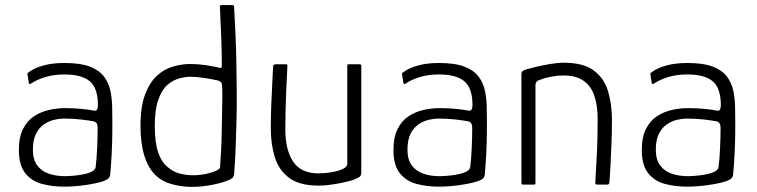

<svg xmlns="http://www.w3.org/2000/svg" viewBox="-20 -724 2967 753"><path d="M232 8Q184 8 143.5 -3Q103 -14 78.5 -45.5Q54 -77 54 -136Q54 -186 70.5 -218.5Q87 -251 114 -268.5Q141 -286 173 -293Q205 -300 235 -300Q267 -300 299 -297Q331 -294 349 -290Q364 -287 364 -312Q364 -378 332.5 -405Q301 -432 232 -432Q192 -432 158.5 -422Q125 -412 103 -397Q99 -394 96 -394.5Q93 -395 93 -399L88 -431Q87 -436 88.5 -437.5Q90 -439 93 -441Q116 -458 151.5 -467.5Q187 -477 232 -477Q296 -477 333 -462.5Q370 -448 388.5 -423Q407 -398 413.5 -365.5Q420 -333 420 -297Q421 -246 420.5 -203.5Q420 -161 418 -120.5Q416 -80 412 -37Q411 -31 406.5 -25.5Q402 -20 387 -14Q373 -9 353.5 -5Q334 -1 313 2Q292 5 271.5 6.5Q251 8 232 8ZM236 -33Q246 -33 264.5 -34.5Q283 -36 303 -39.5Q323 -43 338 -50Q353 -57 355 -68Q359 -99 361 -142.5Q363 -186 363 -223Q363 -244 348 -248Q333 -251 301 -255Q269 -259 230 -259Q213 -259 192 -254Q171 -249 152 -236Q133 -223 121 -199Q109 -175 109 -136Q109 -99 125.5 -76Q142 -53 171 -43Q200 -33 236 -33Z M531 -230Q531 -306 549 -353.5Q567 -401 595.5 -427Q624 -453 658.5 -463Q693 -473 726 -473Q756 -473 783.5 -469Q811 -465 829 -461Q841 -457 845.5 -457.5Q850 -458 850 -467Q850 -485 849.5 -511.5Q849 -538 848 -568Q847 -598 845.5 -626Q844 -654 843.5 -673Q843 -692 842 -695Q842 -701 844 -702.5Q846 -704 849 -704H891Q894 -704 896 -703Q898 -702 898 -698Q901 -646 903.5 -590.5Q906 -535 907 -477.5Q908 -420 908.5 -362.5Q909 -305 907.5 -249Q906 -193 904 -140.5Q902 -88 898 -40Q897 -34 894 -29Q891 -24 878 -18Q852 -7 812 1Q772 9 729 9Q688 8 651 -2.5Q614 -13 590 -37Q561 -65 546 -113.5Q531 -162 531 -230ZM587 -230Q587 -164 601 -124.5Q615 -85 640 -67Q662 -47 696.5 -40.5Q731 -34 767 -38.5Q803 -43 829 -55Q835 -58 839 -61Q843 -64 843 -69Q845 -95 847 -131Q849 -167 849.5 -206.5Q850 -246 851 -282.5Q852 -319 852 -347Q852 -375 851 -387Q851 -397 846.5 -401.5Q842 -406 836 -408Q811 -414 780 -418.5Q749 -423 727 -423Q706 -423 681.5 -416Q657 -409 635.5 -390Q614 -371 600.5 -332Q587 -293 587 -230Z M1230 4Q1155 4 1114.5 -26Q1074 -56 1058 -107Q1042 -158 1042 -220Q1042 -268 1044 -315.5Q1046 -363 1048 -402Q1050 -441 1051 -462Q1052 -469 1055 -470.5Q1058 -472 1065 -472H1097Q1104 -472 1106 -471Q1108 -470 1107 -462Q1107 -455 1105.5 -430Q1104 -405 1102.5 -369.5Q1101 -334 1100 -293.5Q1099 -253 1099 -216Q1099 -137 1129.5 -90.5Q1160 -44 1230 -44Q1238 -44 1256.5 -45.5Q1275 -47 1295 -51.5Q1315 -56 1328.5 -63.5Q1342 -71 1342 -82V-465Q1342 -468 1343 -470Q1344 -472 1346 -472H1391Q1393 -472 1395 -471Q1397 -470 1397 -466V-48Q1397 -36 1391 -31Q1385 -26 1367 -19Q1359 -16 1336 -10.5Q1313 -5 1284 -0.5Q1255 4 1230 4Z M1701 8Q1653 8 1612.5 -3Q1572 -14 1547.5 -45.5Q1523 -77 1523 -136Q1523 -186 1539.5 -218.5Q1556 -251 1583 -268.5Q1610 -286 1642 -293Q1674 -300 1704 -300Q1736 -300 1768 -297Q1800 -294 1818 -290Q1833 -287 1833 -312Q1833 -378 1801.5 -405Q1770 -432 1701 -432Q1661 -432 1627.5 -422Q1594 -412 1572 -397Q1568 -394 1565 -394.5Q1562 -395 1562 -399L1557 -431Q1556 -436 1557.5 -437.5Q1559 -439 1562 -441Q1585 -458 1620.5 -467.5Q1656 -477 1701 -477Q1765 -477 1802 -462.5Q1839 -448 1857.5 -423Q1876 -398 1882.5 -365.5Q1889 -333 1889 -297Q1890 -246 1889.5 -203.5Q1889 -161 1887 -120.5Q1885 -80 1881 -37Q1880 -31 1875.5 -25.5Q1871 -20 1856 -14Q1842 -9 1822.5 -5Q1803 -1 1782 2Q1761 5 1740.5 6.5Q1720 8 1701 8ZM1705 -33Q1715 -33 1733.5 -34.5Q1752 -36 1772 -39.5Q1792 -43 1807 -50Q1822 -57 1824 -68Q1828 -99 1830 -142.5Q1832 -186 1832 -223Q1832 -244 1817 -248Q1802 -251 1770 -255Q1738 -259 1699 -259Q1682 -259 1661 -254Q1640 -249 1621 -236Q1602 -223 1590 -199Q1578 -175 1578 -136Q1578 -99 1594.5 -76Q1611 -53 1640 -43Q1669 -33 1705 -33Z M2032 0Q2025 0 2025 -6Q2025 -113 2025 -220Q2025 -327 2025 -434Q2025 -440 2028.5 -444Q2032 -448 2044 -452Q2058 -456 2083 -462Q2108 -468 2137.5 -473Q2167 -478 2192 -478Q2267 -478 2308 -448Q2349 -418 2364.5 -367Q2380 -316 2380 -253Q2380 -205 2378 -157Q2376 -109 2374 -70Q2372 -31 2370 -10Q2369 -3 2367 -1.5Q2365 0 2358 0H2325Q2318 0 2316 -2Q2314 -4 2315 -10Q2315 -17 2316.5 -42.5Q2318 -68 2320 -104Q2322 -140 2323 -180Q2324 -220 2324 -256Q2324 -311 2310.5 -349.5Q2297 -388 2267.5 -408Q2238 -428 2191 -428Q2167 -428 2142.5 -423.5Q2118 -419 2098 -411Q2092 -410 2086 -405Q2080 -400 2080 -388Q2080 -328 2080 -264Q2080 -200 2080 -135.5Q2080 -71 2080 -6Q2080 0 2075 0Z M2675 8Q2627 8 2586.5 -3Q2546 -14 2521.5 -45.5Q2497 -77 2497 -136Q2497 -186 2513.5 -218.5Q2530 -251 2557 -268.5Q2584 -286 2616 -293Q2648 -300 2678 -300Q2710 -300 2742 -297Q2774 -294 2792 -290Q2807 -287 2807 -312Q2807 -378 2775.5 -405Q2744 -432 2675 -432Q2635 -432 2601.5 -422Q2568 -412 2546 -397Q2542 -394 2539 -394.5Q2536 -395 2536 -399L2531 -431Q2530 -436 2531.5 -437.5Q2533 -439 2536 -441Q2559 -458 2594.5 -467.5Q2630 -477 2675 -477Q2739 -477 2776 -462.5Q2813 -448 2831.5 -423Q2850 -398 2856.5 -365.5Q2863 -333 2863 -297Q2864 -246 2863.5 -203.5Q2863 -161 2861 -120.5Q2859 -80 2855 -37Q2854 -31 2849.5 -25.5Q2845 -20 2830 -14Q2816 -9 2796.5 -5Q2777 -1 2756 2Q2735 5 2714.5 6.5Q2694 8 2675 8ZM2679 -33Q2689 -33 2707.5 -34.5Q2726 -36 2746 -39.5Q2766 -43 2781 -50Q2796 -57 2798 -68Q2802 -99 2804 -142.5Q2806 -186 2806 -223Q2806 -244 2791 -248Q2776 -251 2744 -255Q2712 -259 2673 -259Q2656 -259 2635 -254Q2614 -249 2595 -236Q2576 -223 2564 -199Q2552 -175 2552 -136Q2552 -99 2568.5 -76Q2585 -53 2614 -43Q2643 -33 2679 -33Z"/></svg>

Font: Glory Light
Style: Regular
Weight: 300
Version: Version 1.011